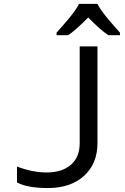

<svg xmlns="http://www.w3.org/2000/svg" viewBox="-20 -951 640 981"><path d="M66.9 -19V-100.1Q146 -69.8 217.8 -69.8Q296.4 -69.8 341.8 -108.6Q387.2 -147.5 387.2 -219.2V-713.9H478V-220.2Q478 -114.7 409.4 -52.5Q340.8 9.8 225.1 9.8Q119.1 9.8 66.9 -19ZM592.8 -771H533.7Q492.2 -798.3 430.7 -861.8Q365.7 -795.4 327.6 -771H269V-784.2Q281.2 -798.3 297.9 -816.9Q365.7 -892.6 383.8 -931.2H478Q496.1 -892.6 564 -816.9L592.8 -784.2Z"/></svg>

Font: Droid Sans Mono
Style: Regular
Weight: 400
Monospace: yes
Foundry: Ascender Corporation
Version: Version 1.00 build 112